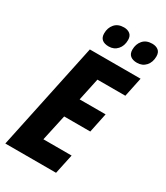

<svg xmlns="http://www.w3.org/2000/svg" viewBox="-224 -1015 956 1108"><g transform="rotate(30 254.0 -461.5)"><path d="M4 0 155 -714H493L466 -585H280L248 -435H421L394 -305H220L182 -131H370L342 0ZM428 -783Q400 -783 384 -796Q368 -809 368 -836Q368 -873 389.5 -898Q411 -923 451 -923Q476 -923 492 -910.5Q508 -898 508 -871Q508 -832 486 -807.5Q464 -783 428 -783ZM240 -783Q211 -783 195.5 -796Q180 -809 180 -836Q180 -873 201.5 -898Q223 -923 263 -923Q287 -923 303 -910.5Q319 -898 319 -871Q319 -832 297 -807.5Q275 -783 240 -783Z"/></g></svg>

Font: Noto Sans Condensed ExtraBold
Style: Italic
Weight: 800
Width: 3
Italic angle: -12°
Designer: Monotype Design Team
Foundry: Monotype Imaging Inc.
Version: Version 2.013; ttfautohint (v1.8.4.7-5d5b)